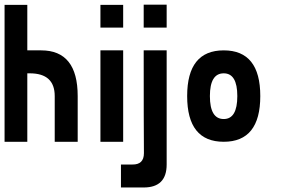

<svg xmlns="http://www.w3.org/2000/svg" viewBox="-20 -621 1261 841"><path d="M0 -400.4Q0 -400.4 160.2 -400.4Q320.3 -400.4 320.3 -200.2Q320.3 -133.8 320.3 0Q294.9 0 219.7 0Q219.7 0 219.7 -70.3Q219.7 -139.6 219.7 -200.2Q219.7 -299.8 110.4 -299.8Q0 -299.8 0 -299.8Q0 -320.3 0 -347.7Q0 -375 0 -400.4ZM99.6 -599.6Q75.2 -599.6 0 -599.6Q0 -549.8 0 -400.4Q25.4 -400.4 99.6 -400.4Q99.6 -450.2 99.6 -599.6ZM0 -299.8Q25.4 -299.8 99.6 -299.8Q99.6 -224.6 99.6 0Q75.2 0 0 0Q0 -75.2 0 -299.8Z M519.5 0Q495.1 0 419.9 0Q419.9 -99.6 419.9 -400.4Q445.3 -400.4 519.5 -400.4Q519.5 -299.8 519.5 0ZM419.9 -500Q419.9 -525.4 419.9 -599.6Q445.3 -599.6 519.5 -599.6Q519.5 -575.2 519.5 -500Q495.1 -500 419.9 -500Z M610.4 49.8Q609.4 -62.5 609.4 -400.4Q634.8 -400.4 710 -400.4Q710 -275.4 710 99.6Q710 200.2 609.4 200.2Q509.8 200.2 509.8 200.2Q509.8 179.7 509.8 152.3Q509.8 125 509.8 99.6Q509.8 99.6 559.6 99.6Q610.4 100.6 610.4 49.8ZM609.4 -500Q609.4 -525.4 609.4 -600.6Q634.8 -600.6 710 -600.6Q710 -575.2 710 -500Q684.6 -500 609.4 -500Z M960 -400.4Q799.8 -400.4 799.8 -200.2Q799.8 0 960 0Q1120.1 0 1120.1 -200.2Q1120.1 -400.4 960 -400.4ZM960 -299.8Q1019.5 -299.8 1019.5 -200.2Q1019.5 -99.6 960 -99.6Q899.4 -99.6 899.4 -200.2Q899.4 -299.8 960 -299.8Z"/></svg>

Font: Encounter VC
Style: Regular
Weight: 400
Designer: Silver Alicorn
Version: Version 1.0